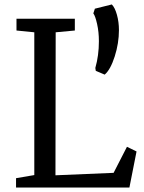

<svg xmlns="http://www.w3.org/2000/svg" viewBox="-20 -842 647 862"><path d="M52 0ZM134 -56V-697L54 -705V-758H316V-705L230 -697L229 -55L490 -66L550 -183L593 -162L561 0H52V-42ZM408 -537Q424 -593 424 -657Q424 -698 416 -734Q408 -770 399 -782L406 -803L482 -822Q496 -808 505 -775.5Q514 -743 514 -707Q514 -648 495 -588.5Q476 -529 450 -507L410 -524Z"/></svg>

Font: Martel DemiBold
Style: Regular
Weight: 600
Designer: Dan Reynolds
Foundry: Dan Reynolds
Version: Version 1.001; ttfautohint (v1.1) -l 5 -r 5 -G 72 -x 0 -D la